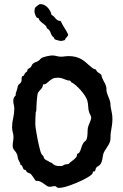

<svg xmlns="http://www.w3.org/2000/svg" viewBox="-20 -868 592 924"><path d="M521 -294.9Q521 -276.9 518.3 -262Q515.6 -247.1 513.2 -230Q511.7 -219.2 512 -209Q512.2 -198.7 509.8 -188Q507.3 -179.7 502.9 -172.1Q498.5 -164.6 493.7 -157.2Q488.8 -149.9 484.1 -142.3Q479.5 -134.8 477.1 -127Q475.1 -120.6 474.4 -113.8Q473.6 -106.9 472.2 -100.1Q470.7 -93.3 468.3 -86.9Q465.8 -80.6 460.9 -75.2Q458 -71.3 453.4 -69.1Q448.7 -66.9 444.8 -63Q440.9 -58.6 439.9 -53Q439 -47.4 436 -43H429.2Q426.8 -40.5 426.3 -37.1Q425.8 -33.7 422.9 -29.8Q417 -23.9 405.3 -16.6Q393.6 -9.3 378.9 -2Q364.3 5.4 347.7 12.2Q331.1 19 315.7 24.4Q300.3 29.8 286.9 33Q273.4 36.1 265.1 36.1Q258.8 36.1 256.1 34.9Q253.4 33.7 252 32Q250.5 30.3 249 29.1Q247.6 27.8 243.2 27.8Q236.8 27.8 231 29.3Q225.1 30.8 219.2 30.8Q211.4 30.8 204.8 26.1Q198.2 21.5 190.9 16.1Q183.6 10.7 174.3 6.1Q165 1.5 151.9 2Q149.9 -0.5 146.7 -5.1Q143.6 -9.8 140.4 -14.6Q137.2 -19.5 134 -23.7Q130.9 -27.8 128.9 -29.8Q125 -33.7 119.9 -34.9Q114.7 -36.1 109.9 -40Q107.4 -41.5 106.7 -44.4Q106 -47.4 103 -49.8Q100.6 -51.3 98.1 -51Q95.7 -50.8 94.2 -53.2Q92.3 -54.7 91.1 -58.1Q89.8 -61.5 88.4 -65.2Q86.9 -68.8 84.7 -71.8Q82.5 -74.7 78.1 -75.2Q78.1 -82.5 74.2 -88.6Q70.3 -94.7 67.9 -101.1Q65.4 -107.9 64.7 -114.5Q64 -121.1 61 -127Q58.6 -132.8 55.2 -137.2Q51.8 -141.6 48.6 -145.5Q45.4 -149.4 43.2 -154.5Q41 -159.7 41 -167Q41 -177.7 43 -188Q44.9 -198.2 44.9 -209Q44.9 -220.2 41.5 -231.4Q38.1 -242.7 38.1 -254.9Q38.1 -277.8 43.5 -300Q48.8 -322.3 48.8 -345.2Q48.8 -355 46.4 -364Q43.9 -373 43.9 -382.8Q43.9 -389.6 46.4 -396.5Q48.8 -403.3 55.2 -408.2Q56.2 -409.7 55.7 -411.6Q55.2 -413.6 55.2 -415Q55.2 -416.5 56.6 -420.9Q58.1 -425.3 59.8 -430.4Q61.5 -435.5 63 -440.9Q64.5 -446.3 64.9 -449.2Q65.4 -454.1 67.1 -457Q68.8 -460 71.5 -462.2Q74.2 -464.4 76.7 -466.6Q79.1 -468.8 81.1 -472.2Q85 -479 84 -486.6Q83 -494.1 86.9 -501L94.2 -503.9Q97.7 -511.7 99.6 -514.6Q101.6 -517.6 103 -518.8Q104.5 -520 106 -520.5Q107.4 -521 109.9 -523.9Q111.3 -525.4 111.3 -528.1Q111.3 -530.8 112.8 -533.2Q115.2 -537.1 120.6 -539.6Q126 -542 128.9 -545.9Q131.8 -549.8 133.5 -554.4Q135.3 -559.1 139.2 -562Q143.6 -566.4 151.4 -568.8Q159.2 -571.3 165 -575.2Q170.4 -579.1 174.1 -583.7Q177.7 -588.4 184.1 -590.8Q187.5 -592.3 193.8 -594.2Q200.2 -596.2 207.3 -597.7Q214.4 -599.1 220.7 -600.1Q227.1 -601.1 231 -601.1Q242.2 -601.1 252.7 -598.1Q263.2 -595.2 273.9 -595.2Q283.2 -595.2 291.5 -596.7Q299.8 -598.1 308.1 -598.1Q329.1 -598.1 344.5 -594Q359.9 -589.8 371.3 -583.3Q382.8 -576.7 391.8 -568.8Q400.9 -561 408.7 -554Q416.5 -546.9 424.3 -541Q432.1 -535.2 441.9 -533.2Q444.8 -523.9 452.9 -519Q460.9 -514.2 467.8 -507.8Q468.8 -500 471.7 -493.2Q474.6 -486.3 478 -479.7Q481.4 -473.1 484.9 -466.8Q488.3 -460.4 490.2 -453.1Q492.7 -445.3 492.2 -438Q491.7 -430.7 494.1 -423.8Q497.1 -412.1 502 -401.1Q506.8 -390.1 509.8 -378.9Q511.7 -371.6 511.7 -364.3Q511.7 -356.9 513.2 -350.1Q516.1 -335 518.6 -322.8Q521 -310.5 521 -294.9ZM418.9 -300.8Q418.9 -307.6 415.8 -312.7Q412.6 -317.9 410.2 -324.2Q404.8 -338.4 404.5 -354.2Q404.3 -370.1 399.9 -384.8Q397 -395 388.2 -408.2Q379.4 -421.4 368.2 -434.1Q356.9 -446.8 345 -457.3Q333 -467.8 323.2 -472.2L318.8 -479Q315.9 -480.5 311.5 -480.5Q307.1 -480.5 303.2 -481.9Q292 -485.8 281.7 -490Q271.5 -494.1 258.8 -494.1Q242.2 -494.1 232.9 -489Q223.6 -483.9 216.8 -477.8Q210 -471.7 203.6 -466.6Q197.3 -461.4 187 -461.9Q187 -454.1 183.8 -448.5Q180.7 -442.9 176.3 -438Q171.9 -433.1 167.5 -428.2Q163.1 -423.3 161.1 -417Q160.2 -413.1 158.9 -402.3Q157.7 -391.6 156.7 -378.7Q155.8 -365.7 155.3 -354Q154.8 -342.3 154.8 -336.9Q154.8 -334.5 153.8 -332Q152.8 -329.6 151.9 -327.1Q150.9 -313 150.4 -298.6Q149.9 -284.2 149.9 -270Q149.9 -264.6 151.4 -253.7Q152.8 -242.7 155.3 -228.8Q157.7 -214.8 160.6 -199.5Q163.6 -184.1 166.7 -170.4Q169.9 -156.7 172.9 -145.8Q175.8 -134.8 178.2 -129.9Q180.7 -124.5 184.1 -121.6Q187.5 -118.7 189.9 -113.8Q191.4 -111.3 191.4 -108.9Q191.4 -106.4 193.8 -104Q198.7 -98.6 205.8 -95.7Q212.9 -92.8 219.2 -87.9Q227.1 -85.9 230.5 -82.8Q233.9 -79.6 238 -76.4Q242.2 -73.2 249.3 -71Q256.3 -68.8 272 -68.8Q279.8 -68.8 282 -70.8Q284.2 -72.8 290 -75.2Q295.4 -77.6 300.8 -77.6Q306.2 -77.6 310.1 -79.1Q318.4 -87.9 329.8 -95.7Q341.3 -103.5 348.1 -113.8Q350.6 -117.2 350.1 -120.6Q349.6 -124 352.1 -127Q353.5 -129.4 356.4 -129.9Q359.4 -130.4 360.8 -132.8Q367.7 -142.6 370.8 -155.5Q374 -168.5 380.9 -179.2Q383.8 -184.6 389.2 -188.2Q394.5 -191.9 397 -198.2Q398.9 -203.6 399.9 -210.4Q400.9 -217.3 401.1 -224.6Q401.4 -231.9 401.6 -239.3Q401.9 -246.6 402.8 -252.9Q403.8 -258.3 406.5 -264.9Q409.2 -271.5 411.9 -278.1Q414.6 -284.7 416.7 -290.8Q418.9 -296.9 418.9 -300.8ZM146 -811Q146 -820.3 147.2 -825.4Q148.4 -830.6 151.4 -833.7Q154.3 -836.9 158.7 -839.8Q163.1 -842.8 168.9 -847.2Q170.9 -848.1 175.8 -848.1Q185.5 -848.1 194.3 -843.3Q203.1 -838.4 210.2 -830.8Q217.3 -823.2 221.9 -814Q226.6 -804.7 228 -795.9Q234.9 -793.5 239.3 -788.6Q243.7 -783.7 247.8 -778.8Q252 -773.9 257.6 -770.5Q263.2 -767.1 272 -767.1Q279.3 -750.5 289.6 -734.9Q299.8 -719.2 308.1 -702.1Q308.1 -696.8 305.2 -694.1Q302.2 -691.4 299.8 -687Q297.4 -686 296.4 -684.1Q295.4 -682.1 294.4 -679.7Q293.5 -677.2 292 -675.5Q290.5 -673.8 287.1 -673.8Q278.8 -670.9 272.9 -670.9Q271 -670.9 266.6 -671.9Q262.2 -672.9 257.6 -674.1Q252.9 -675.3 248.8 -676.8Q244.6 -678.2 243.2 -679.2Q240.7 -681.6 240.5 -684.1Q240.2 -686.5 237.8 -689L232.9 -692.9Q227.1 -699.2 224.6 -707.8Q222.2 -716.3 216.8 -723.1Q215.3 -725.6 212.4 -727.1Q209.5 -728.5 207 -731Q204.6 -733.9 203.6 -737.5Q202.6 -741.2 200.2 -744.1Q195.8 -748.5 190.7 -752.2Q185.5 -755.9 180.4 -760Q175.3 -764.2 171.4 -768.8Q167.5 -773.4 166 -779.8Q164.6 -781.7 162.6 -781.5Q160.6 -781.2 158.2 -782.2Q156.2 -783.7 154.1 -787.4Q151.9 -791 150.1 -795.4Q148.4 -799.8 147.2 -804.2Q146 -808.6 146 -811Z"/></svg>

Font: Margarine
Style: Regular
Weight: 400
Designer: Astigmatic (AOETI)
Foundry: Astigmatic (AOETI)
Version: Version 1.000